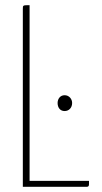

<svg xmlns="http://www.w3.org/2000/svg" viewBox="-20 -720 393 740"><path d="M94 -23V-700C68 -700 68 -700 68 -685V0H313C319 0 323 -1 323 -10V-23ZM202 -323C202 -305 212 -292 229 -292C246 -292 258 -305 258 -323C258 -339 246 -353 229 -353C212 -353 202 -339 202 -323Z"/></svg>

Font: Yanone Kaffeesatz Extra Light
Style: Regular
Weight: 200
Designer: Yanone (Cyrillic: Daniel Pouzeot & Huerta Tipografica)
Foundry: Yanone
Version: Version 1.100;PS 001.100;hotconv 1.0.70;makeotf.lib2.5.58329